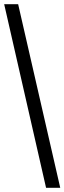

<svg xmlns="http://www.w3.org/2000/svg" viewBox="-20 -780 309 921"><path d="M201 121H269L67 -760H0Z"/></svg>

Font: Noto Serif Tamil SemiCondensed
Style: Bold
Weight: 700
Width: 4
Designer: Indian Type Foundry, Tom Grace, and the Monotype Design Team
Foundry: Monotype Imaging Inc.
Version: Version 2.004